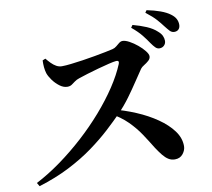

<svg xmlns="http://www.w3.org/2000/svg" viewBox="-90 -939 1180 1067"><g transform="rotate(-10 500.0 -406.0)"><path d="M792.8 -652.9Q779 -673.9 758.6 -699.6Q738.2 -725.3 702.5 -754.8L712.4 -769Q754.5 -757.8 789 -743.1Q823.6 -728.4 846.1 -707.3Q862.5 -693.2 868.8 -679.3Q875.1 -665.4 875.1 -651.1Q875.1 -635.7 864.7 -625.3Q854.4 -614.8 838.1 -614.8Q825.6 -614.8 815.4 -624.9Q805.1 -635.1 792.8 -652.9ZM885.4 -731.3Q872.3 -748.9 853.1 -770.9Q833.9 -792.9 794.6 -823.4L803.5 -836.3Q846.1 -827.8 879.7 -815.6Q913.2 -803.4 933.9 -787.7Q953.1 -773.6 960.9 -758.2Q968.7 -742.9 968.7 -725.7Q968.7 -709.6 959.9 -700.1Q951.1 -690.5 935.5 -690.5Q920.9 -690.5 910.5 -701.4Q900.2 -712.3 885.4 -731.3ZM186.6 -661.7 203.1 -668.5Q214.5 -654.5 227.6 -641.1Q240.7 -627.7 255.5 -619.4Q270.2 -611.1 287 -611.1Q307.8 -611.1 339 -614.8Q370.3 -618.4 405.9 -623.7Q441.4 -628.9 476.1 -635.2Q510.7 -641.5 538.1 -646.9Q565.5 -652.3 579.5 -655.8Q592.5 -658.8 602.6 -667.3Q612.8 -675.8 622.4 -683.5Q632.1 -691.1 642.4 -691.1Q658 -691.1 680.6 -678.8Q703.2 -666.5 725 -648.4Q746.8 -630.4 761.2 -612Q775.7 -593.6 775.7 -581.5Q775.7 -567.7 763.7 -557.1Q751.8 -546.5 737.8 -538.1Q723.8 -529.8 717.5 -521Q699.1 -494.5 673.9 -456.3Q648.7 -418.1 618.3 -376.4Q587.8 -334.7 551.4 -297.2Q517.1 -262.2 470 -218.6Q422.8 -175.1 361.4 -130.2Q299.9 -85.3 222 -45.4Q144.1 -5.5 48.6 23.8L37 3.7Q108 -33.3 178 -83.9Q247.9 -134.5 313.4 -194.1Q378.9 -253.8 434.7 -317.8Q490.6 -381.9 533.3 -446.2Q575.9 -510.6 599.8 -568.9Q607.3 -588.3 588.6 -587.5Q573.6 -586.2 545.2 -579.3Q516.7 -572.4 483.1 -563.1Q449.6 -553.9 419.3 -544.6Q389.1 -535.2 370.2 -528.8Q353.8 -523.6 342.9 -515.2Q331.9 -506.8 321.9 -500.1Q311.9 -493.4 297.3 -493.4Q275.3 -493.4 253.8 -509.6Q232.2 -525.8 216 -548.2Q199.9 -570.6 193.9 -588.6Q189.2 -604.4 187.4 -622.9Q185.7 -641.4 186.6 -661.7ZM501.6 -307.2 517.5 -327.1Q585.8 -310 649.9 -282.8Q714.1 -255.7 765.5 -220.1Q817 -184.5 847.4 -143.3Q877.7 -102.1 877.7 -56.6Q877.7 -33.9 861.4 -13.1Q845.1 7.8 815.6 7.8Q795.8 7.8 779.8 -2.1Q763.7 -12 748.8 -30.4Q733.9 -48.9 716.8 -74.8Q690.9 -117.4 664 -157.8Q637.2 -198.2 599.3 -236.1Q561.5 -273.9 501.6 -307.2Z"/></g></svg>

Font: Noto Serif TC
Style: Regular
Weight: 200
Designer: Ryoko NISHIZUKA 西塚涼子 (kana & ideographs); Frank Grießhammer (Latin, Greek & Cyrillic); Wenlong ZHANG 张文龙 (bopomofo); San
Foundry: Adobe
Version: Version 2.001;hotconv 1.1.0;makeotfexe 2.6.0